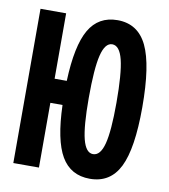

<svg xmlns="http://www.w3.org/2000/svg" viewBox="-81 -772 747 850"><g transform="rotate(10 293.0 -346.5)"><path d="M379.4 9.8Q293 9.8 251 -61.8Q209 -133.3 204.1 -291H149.4V0H34.2V-693.4H149.4V-399.4H204.1Q210 -558.6 252 -630.9Q293.9 -703.1 379.4 -703.1Q471.2 -703.1 512.5 -617.4Q553.7 -531.7 553.7 -341.8Q553.7 -156.7 512.5 -73.5Q471.2 9.8 379.4 9.8ZM374.5 -100.1Q407.7 -100.1 422.6 -157.5Q437.5 -214.8 437.5 -341.8Q437.5 -474.6 422.6 -534.2Q407.7 -593.8 374.5 -593.8Q342.3 -593.8 327.6 -534.2Q313 -474.6 313 -341.8Q313 -214.8 327.6 -157.5Q342.3 -100.1 374.5 -100.1Z"/></g></svg>

Font: Cascadia Mono PL SemiBold
Style: Regular
Weight: 600
Monospace: yes
Designer: Aaron Bell
Foundry: Saja Typeworks
Version: Version 2404.023; ttfautohint (v1.8.4)